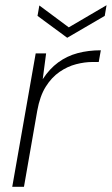

<svg xmlns="http://www.w3.org/2000/svg" viewBox="-20 -717 429 737"><path d="M27 0 117 -512H157L144 -413Q170 -453 203.5 -477.5Q237 -502 278 -513Q319 -524 367 -524L359 -479H334Q305 -479 272 -470.5Q239 -462 208.5 -441Q178 -420 155.5 -384Q133 -348 123 -292L72 0ZM389 -697 382 -656 238 -572 124 -656 131 -696 244 -612Z"/></svg>

Font: DM Sans 12pt ExtraLight
Style: Italic
Weight: 250
Italic angle: -10°
Version: Version 4.004;gftools[0.9.30]